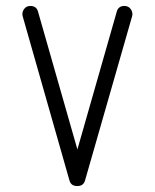

<svg xmlns="http://www.w3.org/2000/svg" viewBox="-20 -623 520 645"><path d="M56 -569Q53 -581 60.5 -592Q68 -603 82 -603Q103 -603 108 -583L240 -121L372 -583Q377 -603 398 -603Q412 -603 419.5 -592Q427 -581 424 -569L266 -18Q261 2 240 2H239Q218 2 213 -18Z"/></svg>

Font: RIT Ala
Style: Regular
Weight: 400
Designer: Radhakrishan VN, Aswathy J
Version: 1.0